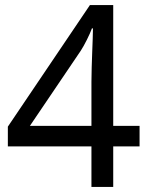

<svg xmlns="http://www.w3.org/2000/svg" viewBox="-20 -738 591 758"><path d="M341 -160H11V-238L335 -718H427V-241H531V-160H427V0H341ZM341 -241V-415Q341 -442 342 -472Q343 -502 344 -531Q345 -560 346 -585Q347 -610 347 -626H343Q336 -607 323 -581Q310 -555 299 -538L98 -241Z"/></svg>

Font: loriya05
Style: Book
Weight: 400
Designer: Jelle Bosma - Monotype Design Team
Foundry: Monotype Imaging Inc.
Version: Version 2.003